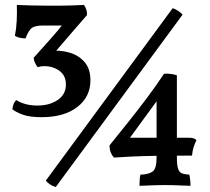

<svg xmlns="http://www.w3.org/2000/svg" viewBox="-20 -747 848 775"><path d="M148 -274Q99 -274 71 -284.5Q43 -295 30 -306Q31 -316 34.5 -326Q38 -336 46 -343Q59 -334 81 -327.5Q103 -321 131 -321Q180 -321 213 -343.5Q246 -366 246 -406Q246 -442 220 -461Q194 -480 158 -480Q144 -480 132 -476Q126 -483 121 -494Q116 -505 116 -514Q150 -552 185 -591Q220 -630 242 -660L266 -644H155Q123 -644 109.5 -635Q96 -626 83 -592Q72 -592 60 -594.5Q48 -597 40 -603Q46 -632 47.5 -663.5Q49 -695 48 -727Q69 -726 106.5 -725Q144 -724 182 -724Q235 -724 268.5 -725Q302 -726 319 -727Q325 -719 328.5 -708Q332 -697 331 -686Q301 -652 262.5 -607Q224 -562 192 -525L177 -541Q219 -546 257.5 -535.5Q296 -525 320.5 -497.5Q345 -470 345 -423Q345 -356 292 -315Q239 -274 148 -274ZM205 8Q191 4 180.5 -3.5Q170 -11 165 -18L677 -714Q687 -711 698.5 -703.5Q710 -696 717 -688ZM543 3Q543 -8 544 -22.5Q545 -37 547 -42Q581 -43 596.5 -55Q612 -67 612 -111V-375H639L490 -171L481 -191H741Q753 -191 760.5 -189Q768 -187 773 -181Q766 -167 761.5 -153Q757 -139 755 -119Q668 -119 609 -118Q550 -117 509.5 -115Q469 -113 440 -111Q422 -131 422 -160Q455 -201 493.5 -249Q532 -297 570 -347.5Q608 -398 642 -449Q651 -450 659.5 -449.5Q668 -449 676.5 -447.5Q685 -446 694 -443V-111Q694 -80 699 -65.5Q704 -51 715 -47Q726 -43 744 -42Q746 -36 747.5 -22Q749 -8 749 3Q737 3 719 2Q701 1 682 0.5Q663 0 647 0Q631 0 610.5 0.5Q590 1 571.5 2Q553 3 543 3Z"/></svg>

Font: Vollkorn
Style: Regular
Weight: 400
Designer: Friedrich Althausen
Foundry: Friedrich Althausen
Version: Version 4.104